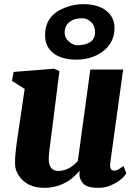

<svg xmlns="http://www.w3.org/2000/svg" viewBox="-20 -901 663 931"><path d="M67.4 -55.7Q53.2 -79.6 53 -105.7Q52.7 -131.8 54.7 -153.1Q56.6 -174.3 59.6 -197.5Q62.5 -220.7 66.4 -244.6L99.6 -469.7L38.1 -508.8L45.9 -552.2L242.7 -567.9L268.1 -556.2L234.4 -287.6Q216.3 -159.2 216.3 -130.9Q216.3 -72.3 262.7 -72.3Q314.9 -72.3 357.4 -120.6L418 -564H577.1L514.6 -110.8Q509.8 -73.7 534.2 -73.7Q545.9 -73.7 557.6 -81.5L579.1 -96.2L592.8 -60.5Q565.9 -20.5 508.8 1Q485.4 9.8 456.1 9.8Q403.8 9.8 384.5 -10Q365.2 -29.8 365.2 -55.2Q365.2 -62.5 366.7 -69.8L364.7 -71.3Q332.5 -35.2 305.7 -20Q253.9 9.8 195.3 9.8Q106 9.8 67.4 -55.7ZM348.6 -611.8Q314.9 -611.8 287.1 -619.6Q259.3 -627.4 239.3 -642.6Q198.7 -673.8 198.7 -731Q198.7 -831.5 304.7 -867.2Q344.7 -880.9 382.1 -880.9Q419.4 -880.9 446.5 -873Q473.6 -865.2 493.2 -850.6Q535.2 -818.8 535.2 -765.1Q535.2 -692.4 475.6 -649.4Q423.3 -611.8 348.6 -611.8ZM320.3 -796.9Q293.5 -778.8 293.5 -742.2Q293.5 -716.8 314.5 -699.2Q335 -681.6 355 -681.6Q394.5 -681.6 417.7 -697.3Q440.9 -712.9 440.9 -744.9Q440.9 -776.9 421.1 -794.7Q401.4 -812.5 381.1 -812.5Q360.8 -812.5 346.4 -808.8Q332 -805.2 320.3 -796.9Z"/></svg>

Font: Merriweather
Style: Heavy Italic
Weight: 900
Italic angle: -7°
Designer: Eben Sorkin
Foundry: Eben Sorkin
Version: Version 1.001